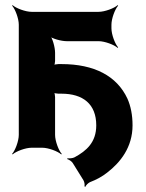

<svg xmlns="http://www.w3.org/2000/svg" viewBox="-20 -574 568 746"><path d="M354 -87C354 -21 316 12 270 37C263 41 249 42 242 41L241 44C248 46 259 53 263 60L304 126C308 132 310 145 308 150L312 152C313 146 323 137 329 134C355 124 377 112 396 97C448 57 495 -2 495 -87C495 -127 488 -162 475 -191C434 -279 346 -325 219 -325H207C201 -325 189 -323 186 -320L189 -317C192 -320 194 -332 194 -337V-369C194 -390 184 -427 173 -438L170 -435C181 -424 218 -414 239 -414H363C387 -414 424 -400 437 -388L439 -390C427 -403 413 -440 413 -464V-478C413 -502 427 -539 439 -552L437 -554C424 -542 387 -528 363 -528H103C79 -528 42 -542 29 -554L27 -552C39 -539 53 -502 53 -478V-50C53 -26 39 11 27 24L29 26C42 14 79 0 103 0H144C168 0 205 14 218 26L220 24C208 11 194 -26 194 -50V-197C194 -203 192 -215 189 -218L186 -215C189 -212 201 -210 207 -210H219C302 -210 354 -170 354 -87Z"/></svg>

Font: Asimov
Style: Edge
Weight: 500
Designer: Google
Version: Version 2.000980: 2014